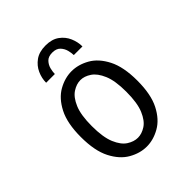

<svg xmlns="http://www.w3.org/2000/svg" viewBox="-196 -812 942 942"><g transform="rotate(-45 275.0 -341.0)"><path d="M276 11Q229.5 11 184.2 -14.8Q139 -40.5 109.5 -98Q80 -155.5 80 -251Q80 -346 109.5 -403.5Q139 -461 184.2 -486.5Q229.5 -512 276 -512Q322.5 -512 367.8 -486.5Q413 -461 442.5 -403.5Q472 -346 472 -251Q472 -155.5 442.5 -98Q413 -40.5 367.8 -14.8Q322.5 11 276 11ZM276 -50.5Q303 -50.5 330.5 -68.2Q358 -86 376.5 -129.5Q395 -173 395 -251Q395 -327 376.5 -370.5Q358 -414 330.5 -432.2Q303 -450.5 276 -450.5Q248.5 -450.5 220.8 -432.5Q193 -414.5 174.5 -371Q156 -327.5 156 -251Q156 -173.5 174.5 -129.8Q193 -86 220.8 -68.2Q248.5 -50.5 276 -50.5ZM275 -691.5Q319 -691.5 346.5 -671.5Q374 -651.5 387 -621.2Q400 -591 400 -560H340Q340 -574.5 335 -594Q330 -613.5 315.8 -628.5Q301.5 -643.5 274 -643.5Q246 -643.5 232 -628.5Q218 -613.5 213.2 -594Q208.5 -574.5 208.5 -560H148Q148 -591 161.5 -621.2Q175 -651.5 203 -671.5Q231 -691.5 275 -691.5Z"/></g></svg>

Font: Trispace SemiCondensed Light
Style: Regular
Weight: 300
Width: 4
Designer: Tyler Finck
Foundry: Etcetera Type Company
Version: Version 1.210; ttfautohint (v1.8.3)